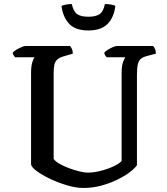

<svg xmlns="http://www.w3.org/2000/svg" viewBox="-20 -932 827 952"><path d="M394 0Q357 0 313 -13Q269 -26 229 -45Q189 -64 162.5 -83.5Q136 -103 134 -117V-568Q134 -605 140.5 -624.5Q147 -644 152 -648H55Q52 -653 48 -657.5Q44 -662 43 -671Q49 -678 61.5 -685.5Q74 -693 87 -698.5Q100 -704 106 -704H327Q332 -699 336.5 -689.5Q341 -680 341 -666L297 -653Q275 -647 264 -637Q253 -627 249.5 -610.5Q246 -594 246 -567V-144Q255 -131 276.5 -119Q298 -107 324 -97.5Q350 -88 374.5 -82Q399 -76 414 -76Q445 -76 480 -85Q515 -94 543.5 -107.5Q572 -121 583 -134V-568Q583 -606 590.5 -625.5Q598 -645 602 -648H509Q505 -652 501.5 -657.5Q498 -663 497 -671Q503 -678 515 -685.5Q527 -693 540 -698.5Q553 -704 559 -704H739Q744 -699 748.5 -689.5Q753 -680 753 -666L708 -654Q688 -649 677.5 -639.5Q667 -630 663 -611.5Q659 -593 659 -559V-113Q650 -99 625 -79.5Q600 -60 563.5 -42Q527 -24 483.5 -12Q440 0 394 0ZM418 -781Q352 -781 321.5 -815.5Q291 -850 285 -903Q292 -906 306 -909Q320 -912 336 -912Q344 -875 362.5 -862Q381 -849 418 -849Q455 -849 474 -862Q493 -875 500 -912Q519 -912 532.5 -909Q546 -906 552 -903Q545 -845 513 -813Q481 -781 418 -781Z"/></svg>

Font: Texturina Medium
Style: Regular
Weight: 500
Designer: Guillermo Torres Carreño
Foundry: Omnibus-Type
Version: Version 1.003